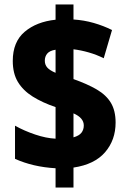

<svg xmlns="http://www.w3.org/2000/svg" viewBox="-20 -779 571 857"><path d="M228 -28Q177 -31 132 -41.5Q87 -52 47 -70V-218Q88 -195 137 -178.5Q186 -162 228 -160V-301Q169 -321 126 -348Q83 -375 60 -413Q37 -451 37 -507Q37 -592 90 -637Q143 -682 228 -691V-759H308V-692Q355 -689 398.5 -676.5Q442 -664 480 -645L443 -519Q411 -535 376 -545Q341 -555 308 -559V-426Q370 -404 412 -379.5Q454 -355 475 -320Q496 -285 496 -232Q496 -154 449 -99.5Q402 -45 308 -31V58H228ZM228 -557Q202 -553 191 -540Q180 -527 180 -508Q180 -490 191 -477.5Q202 -465 228 -454ZM308 -166Q333 -173 343.5 -186.5Q354 -200 354 -219Q354 -253 308 -273Z"/></svg>

Font: Noto Sans Oriya Cond Blk
Style: Regular
Weight: 900
Width: 3
Designer: Amélie Bonet and Sol Matas
Foundry: Google LLC
Version: Version 2.006; ttfautohint (v1.8.4.7-5d5b)